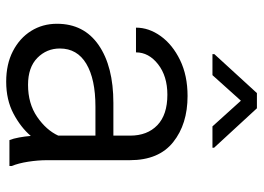

<svg xmlns="http://www.w3.org/2000/svg" viewBox="-128 -660 797 580"><g transform="rotate(90 270.0 -369.5)"><path d="M402.8 0Q397.9 -11.7 394.8 -29.1Q391.6 -46.4 390.1 -64.5Q364.3 -34.2 322.8 -12.2Q281.2 9.8 226.1 9.8Q173.3 9.8 134 -10.5Q94.7 -30.8 73 -65.4Q51.3 -100.1 51.3 -143.6Q51.3 -225.1 115.7 -269.5Q180.2 -314 290.5 -314H389.2V-364.7Q389.2 -416.5 357.7 -446.8Q326.2 -477.1 265.6 -477.1Q209.5 -477.1 173.6 -449Q137.7 -420.9 137.7 -382.3H63Q63 -421.4 88.6 -457Q114.3 -492.7 160.9 -515.4Q207.5 -538.1 269.5 -538.1Q354.5 -538.1 408.9 -494.6Q463.4 -451.2 463.4 -363.8V-113.3Q463.4 -86.4 468 -56.6Q472.7 -26.9 481 -6.8V0ZM235.8 -56.2Q292.5 -56.2 332.5 -83.7Q372.6 -111.3 389.2 -147.5V-259.8H301.8Q218.3 -259.8 172.1 -232.2Q126 -204.6 126 -152.3Q126 -112.3 154.5 -84.2Q183.1 -56.2 235.8 -56.2ZM306.6 -747.6 425.8 -618.2V-613.3H361.3L283.7 -699.2L206.5 -613.3H143.1V-619.1L260.7 -747.6Z"/></g></svg>

Font: Vazirmatn RD UI Light
Style: Regular
Weight: 300
Designer: Saber Rastikerdar
Foundry: Saber Rastikerdar
Version: Version 33.003